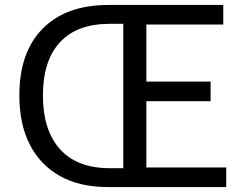

<svg xmlns="http://www.w3.org/2000/svg" viewBox="-20 -754 987 774"><path d="M413 0Q302 0 222.5 -44Q143 -88 100.5 -170.5Q58 -253 58 -369Q58 -544 152.5 -639Q247 -734 417 -734H880V-655H570V-425H829V-346H570V-79H892V0ZM423 -76H477V-658H423Q290 -658 221.5 -583.5Q153 -509 153 -369Q153 -230 221.5 -153Q290 -76 423 -76Z"/></svg>

Font: Chiron Sans HK TT
Style: Regular
Weight: 400
Designer: Ryoko NISHIZUKA 西塚涼子 (kana, bopomofo & ideographs); Paul D. Hunt (Latin, Greek & Cyrillic); Sandoll Communications 산돌커뮤니
Foundry: Adobe
Version: Version 2.022;hotconv 1.0.109;makeotfexe 2.5.65596